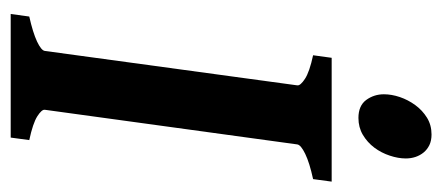

<svg xmlns="http://www.w3.org/2000/svg" viewBox="-260 -588 847 368"><g transform="rotate(90 164.0 -403.5)"><path d="M322.8 -579.6Q291.5 -572.8 274.4 -564.5Q257.3 -556.2 256.3 -549.3L189.9 -65.4Q189 -59.6 202.4 -51Q215.8 -42.5 248 -35.6L243.2 0H6.3L11.2 -35.6Q42 -42.5 59.1 -50.5Q76.2 -58.6 77.1 -65.4L143.1 -549.3Q144 -555.2 130.6 -564Q117.2 -572.8 85.4 -579.6L90.3 -615.2H327.6ZM283.2 -757.3Q283.2 -742.7 277.8 -726.6Q272.5 -710.4 262.5 -697Q252.4 -683.6 238 -675Q223.6 -666.5 205.6 -666.5Q182.1 -666.5 171.1 -681.4Q160.2 -696.3 160.2 -715.3Q160.2 -730 165.5 -745.8Q170.9 -761.7 180.9 -775.4Q190.9 -789.1 205.1 -797.9Q219.2 -806.6 237.3 -806.6Q249 -806.6 257.6 -802.5Q266.1 -798.3 271.7 -791.5Q277.3 -784.7 280.3 -775.9Q283.2 -767.1 283.2 -757.3Z"/></g></svg>

Font: Gentium Basic
Style: Bold Italic
Weight: 700
Italic angle: -8°
Designer: J. Victor Gaultney and Annie Olsen
Foundry: SIL International
Version: Version 1.102; 2013; Maintenance release